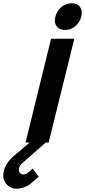

<svg xmlns="http://www.w3.org/2000/svg" viewBox="-135 -865 516 1165"><path d="M315.9 -629.9 160.2 0H142.1L-2 127Q-16.1 139.6 -20 157.2Q-22.9 172.4 -14.6 183.3Q-6.3 194.3 7.8 193.8Q22.9 191.9 32.2 184.1Q32.7 183.6 63 158.2L100.1 207Q65.4 236.8 59.1 242.2Q21 276.9 -28.8 279.8Q-71.8 281.2 -96.7 251Q-121.6 220.7 -112.8 175.8Q-106.9 150.4 -91.1 126Q-75.2 101.6 -54.2 84L44.9 0H20L174.8 -629.9ZM357.9 -764.2Q349.6 -729 321.8 -706.1Q293.9 -683.1 259.8 -683.1Q224.6 -683.1 208.3 -706.1Q191.9 -729 201.2 -764.2Q210.4 -799.8 237.8 -822.5Q265.1 -845.2 299.8 -845.2Q335 -845.2 351.1 -822.3Q367.2 -799.3 357.9 -764.2Z"/></svg>

Font: Sinkin Sans 600 SemiBold Italic
Style: Regular
Weight: 600
Italic angle: -112°
Designer: Keith Bates
Foundry: K-Type
Version: Sinkin Sans (version 1.0)  by Keith Bates   •   © 2014   www